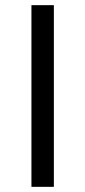

<svg xmlns="http://www.w3.org/2000/svg" viewBox="-20 -725 331 745"><path d="M102 0V-705H189V0Z"/></svg>

Font: Nunito Sans 7pt SemiCondensed
Style: Regular
Weight: 400
Width: 4
Designer: Vernon Adams
Foundry: Vernon Adams
Version: Version 3.101;gftools[0.9.27]